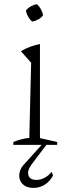

<svg xmlns="http://www.w3.org/2000/svg" viewBox="-20 -707 319 937"><path d="M45 0V-14Q62 -21 81.5 -26.5Q101 -32 123 -34L132 -401L82 -457Q104 -470 126.5 -478.5Q149 -487 175 -492V-33L259 -14V0ZM160 -687Q172 -676 180 -661.5Q188 -647 190 -632Q181 -620 166.5 -612Q152 -604 137 -602Q125 -612 117 -626.5Q109 -641 106 -655Q116 -668 130.5 -676Q145 -684 160 -687ZM143 210Q117 210 100 199Q83 188 77 170Q71 152 76.5 131Q82 110 102 90L195 -13H216L136 93Q112 124 118.5 147.5Q125 171 158 171Q178 171 197 161Q216 151 232 132L239 149Q224 178 199 194Q174 210 143 210Z"/></svg>

Font: Piazzolla Thin Thin
Style: Regular
Weight: 250
Version: Version 2.005